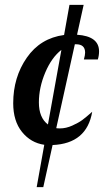

<svg xmlns="http://www.w3.org/2000/svg" viewBox="-20 -738 431 785"><path d="M130 27 161 -146Q106 -154 70 -198.5Q34 -243 34 -316Q34 -422 89.5 -502Q145 -582 242 -595L264 -718H322L295 -596Q385 -590 385 -528Q385 -511 380 -495H323Q328 -513 328 -523Q328 -557 291 -557H286L210 -214Q215 -213 225 -213Q250 -213 275.5 -224.5Q301 -236 316 -247Q331 -258 357 -281Q335 -151 195 -145L157 27ZM139 -319Q139 -257 176 -229L231 -534Q191 -503 165 -441.5Q139 -380 139 -319Z"/></svg>

Font: Lobster Two
Style: Bold Italic
Weight: 700
Designer: Pablo Impallari
Foundry: Pablo Impallari. www.impallari.com
Version: Version 2.000